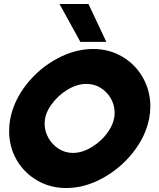

<svg xmlns="http://www.w3.org/2000/svg" viewBox="-20 -937 804 968"><path d="M26 -276Q26 -308 32 -339Q50 -431 114 -512Q178 -593 268 -641.5Q358 -690 450 -690Q531 -690 597 -651Q663 -612 700.5 -545.5Q738 -479 738 -400Q738 -371 732 -339Q714 -248 650 -167.5Q586 -87 496 -38Q406 11 314 11Q233 11 167 -27.5Q101 -66 63.5 -131.5Q26 -197 26 -276ZM348 -166Q395 -166 444.5 -196.5Q494 -227 526 -274Q558 -321 558 -368Q558 -407 539 -440.5Q520 -474 487.5 -494Q455 -514 416 -514Q368 -514 319 -484Q270 -454 237.5 -407.5Q205 -361 205 -314Q205 -275 224.5 -241Q244 -207 276.5 -186.5Q309 -166 348 -166ZM280 -917H426L516 -726H385Z"/></svg>

Font: Teachers ExtraBold
Style: Italic
Weight: 800
Designer: Alfredo Marco Pradil & Chank Diesel
Version: Version 0.009